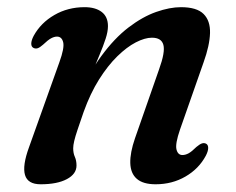

<svg xmlns="http://www.w3.org/2000/svg" viewBox="-20 -490 642 522"><path d="M71.5 -359.5Q65 -362.5 65 -371.2Q65 -380 71.5 -392.5Q91 -428 127.8 -449.2Q164.5 -470.5 210 -470.5Q239.5 -470.5 256.5 -457.5Q273.5 -444.5 273.5 -419Q273.5 -404 267.2 -384.8Q261 -365.5 250.2 -339.8Q239.5 -314 225.2 -279.5Q211 -245 195.5 -199.5L191 -217.5Q219.5 -288.5 255.2 -337.2Q291 -386 329.2 -415.2Q367.5 -444.5 404.5 -457.5Q441.5 -470.5 472 -470.5Q515 -470.5 533.5 -452Q552 -433.5 551 -400Q550 -366.5 533.5 -320.5L469.5 -138Q456 -99 459.8 -83.8Q463.5 -68.5 476 -68.5Q484 -68.5 492.8 -73.2Q501.5 -78 514 -90.5Q523 -98 528.8 -100Q534.5 -102 540 -99.5Q546 -96.5 546 -87.8Q546 -79 539.5 -66.5Q520.5 -31 484.2 -10Q448 11 403 11Q369 11 352 -3.8Q335 -18.5 334.2 -46.8Q333.5 -75 347 -114L412.5 -301.5Q429.5 -348.5 424.2 -368Q419 -387.5 393 -387.5Q374 -387.5 349.2 -374.8Q324.5 -362 298.8 -336.8Q273 -311.5 249.2 -273.8Q225.5 -236 207.5 -186Q197 -156 190.8 -137.2Q184.5 -118.5 181.8 -106.8Q179 -95 179 -87Q179 -73.5 183.5 -63.5Q188 -53.5 188 -40Q188 -17 161.8 -3Q135.5 11 90.5 11Q55.5 11 48 -14.2Q40.5 -39.5 59 -90L141.5 -321Q155.5 -359.5 151.8 -375Q148 -390.5 135 -390.5Q127.5 -390.5 118.8 -385.8Q110 -381 97 -368.5Q88.5 -361 82.8 -359Q77 -357 71.5 -359.5Z"/></svg>

Font: Fraunces Medium
Style: Italic
Weight: 500
Italic angle: -16°
Version: Version 1.000;[b76b70a41]